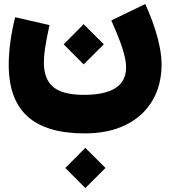

<svg xmlns="http://www.w3.org/2000/svg" viewBox="-20 -449 853 966"><path d="M308.6 396 409.2 294.9 510.7 396 409.2 497.1ZM300.3 -226.1 400.9 -327.1 502.4 -226.1 400.9 -125ZM540 -346.2 710.9 -428.7Q751 -340.8 772 -262.2Q793 -183.6 793 -127Q793 -19.5 745.8 58.8Q698.7 137.2 612.1 179.7Q525.4 222.2 406.2 222.2Q212.9 222.2 118.4 136.7Q23.9 51.3 23.9 -123Q23.9 -174.8 31.7 -235.1Q39.6 -295.4 56.2 -362.3L229 -322.8Q212.4 -246.1 206.5 -205.8Q200.7 -165.5 200.7 -135.3Q200.7 -49.8 248.8 -10.7Q296.9 28.3 401.4 28.3Q614.3 28.3 614.3 -108.9Q614.3 -134.8 607.2 -165.8Q600.1 -196.8 584 -240.2Q567.9 -283.7 540 -346.2Z"/></svg>

Font: Estedad-FD Black
Style: Regular
Weight: 900
Designer: Amin Abedi
Version: Version 7.3